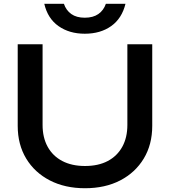

<svg xmlns="http://www.w3.org/2000/svg" viewBox="-20 -985 902 1019"><path d="M206 -322Q206 -255 233 -206Q260 -157 310.5 -130.5Q361 -104 431 -104Q502 -104 552 -130.5Q602 -157 629 -206Q656 -255 656 -322V-750H788V-317Q788 -218 743 -143.5Q698 -69 618 -27.5Q538 14 431 14Q325 14 244.5 -27.5Q164 -69 119 -143.5Q74 -218 74 -317V-750H206ZM215 -965H319Q331 -930 358.5 -910.5Q386 -891 430 -891Q474 -891 502 -910.5Q530 -930 542 -965H646Q627 -887 570 -846.5Q513 -806 430 -806Q348 -806 290.5 -846.5Q233 -887 215 -965Z"/></svg>

Font: Bounded
Style: Regular
Weight: 400
Designer: Vlad Churkin
Version: Version 1.0